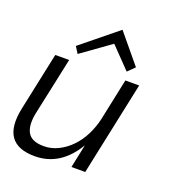

<svg xmlns="http://www.w3.org/2000/svg" viewBox="-125 -767 797 876"><g transform="rotate(20 273.0 -328.5)"><path d="M71.8 -455.1H139.2L79.1 -173.8Q66.9 -112.8 85.9 -79.3Q105 -45.9 164.1 -45.9Q201.2 -45.9 235.1 -63Q269 -80.1 296.1 -108.6Q323.2 -137.2 341.6 -174.1Q359.9 -210.9 369.1 -251L412.1 -455.1H479L382.8 0H315.9L339.8 -113.8Q265.1 11.2 141.1 11.2Q-26.9 11.2 12.2 -173.8ZM437 -527.8 403.8 -495.1 307.1 -595.2 166 -494.1 146 -525.9 320.8 -668Z"/></g></svg>

Font: Anonymous Pro
Style: Italic
Weight: 400
Italic angle: -12°
Monospace: yes
Designer: Mark Simonson
Version: Version 1.003